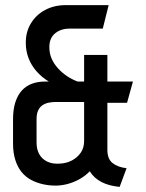

<svg xmlns="http://www.w3.org/2000/svg" viewBox="-20 -723 570 751"><path d="M382 -611 405 -703H238Q192 -703 156.5 -684Q121 -665 100.5 -631Q80 -597 81 -553Q81 -524 91.5 -496Q102 -468 122.5 -444.5Q143 -421 171 -404H156Q128 -404 105 -395.5Q82 -387 65.5 -369Q49 -351 40 -323Q31 -295 31 -256V-161Q31 -125 40 -97Q49 -69 64.5 -50Q80 -31 101.5 -19.5Q123 -8 147.5 -2.5Q172 3 198 3Q219 3 243 -3Q267 -9 290.5 -22Q314 -35 331 -53Q348 -26 377 -11Q406 4 448 8L475 -65Q441 -69 420.5 -85Q400 -101 400 -137V-321H477L500 -404H400V-508H309V-404H284Q262 -412 242.5 -425Q223 -438 207 -455.5Q191 -473 182 -493.5Q173 -514 173 -539Q173 -574 195.5 -592.5Q218 -611 251 -611ZM309 -324V-171Q309 -145 296 -126Q283 -107 261.5 -95.5Q240 -84 213 -83Q185 -81 164.5 -91Q144 -101 133.5 -120Q123 -139 123 -165V-257Q123 -278 129.5 -291.5Q136 -305 147 -312Q158 -319 171 -321.5Q184 -324 196 -324Z"/></svg>

Font: Advent Pro SemiBold
Style: Regular
Weight: 600
Designer: VivaRado, Andreas Kalpakidis
Foundry: VivaRado, Andreas Kalpakidis
Version: Version 3.000